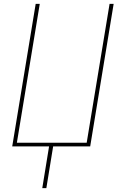

<svg xmlns="http://www.w3.org/2000/svg" viewBox="-20 -755 640 990"><path d="M198 215 233 0H43L164 -735H185L67 -19H427L545 -735H566L445 0H254L219 215Z"/></svg>

Font: Iosevka SS04 Thin Extended
Style: Italic
Weight: 100
Width: 7
Italic angle: -9°
Monospace: yes
Designer: Belleve Invis
Foundry: Belleve Invis
Version: Version 19.0.0; ttfautohint (v1.8.4)